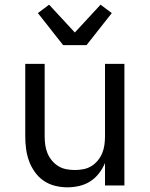

<svg xmlns="http://www.w3.org/2000/svg" viewBox="-20 -793 640 821"><path d="M268 8Q242 8 215.5 1.5Q189 -5 167 -20Q145 -35 129 -57.5Q113 -80 104 -105Q95 -130 91.5 -156.5Q88 -183 88 -210V-520H171V-210Q171 -192 173.5 -173.5Q176 -155 183 -138Q190 -121 202 -106.5Q214 -92 229.5 -82.5Q245 -73 263.5 -69.5Q282 -66 300 -66Q318 -66 336.5 -69.5Q355 -73 370.5 -82.5Q386 -92 398 -106.5Q410 -121 417 -138Q424 -155 426.5 -173.5Q429 -192 429 -210V-520H512V0H429V-96Q419 -72 403 -51.5Q387 -31 366 -17.5Q345 -4 319.5 2Q294 8 268 8ZM250 -600 142 -737 190 -773 300 -654 410 -773 458 -737 350 -600Z"/></svg>

Font: Nova Nerd Font
Style: Regular
Weight: 400
Designer: Belleve Invis
Foundry: Belleve Invis
Version: Version 24.1.4; ttfautohint (v1.8.4);Nerd Fonts 3.1.1